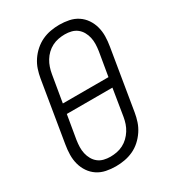

<svg xmlns="http://www.w3.org/2000/svg" viewBox="-182 -845 863 955"><g transform="rotate(-30 250.0 -367.5)"><path d="M201 8Q173 8 146 2.5Q119 -3 97 -17.5Q75 -32 60 -54Q45 -76 38 -102Q31 -128 31.5 -156Q32 -184 37 -213L94 -558Q98 -582 106 -606.5Q114 -631 129 -653.5Q144 -676 164.5 -694Q185 -712 208.5 -723Q232 -734 257.5 -738.5Q283 -743 308 -743Q336 -743 363 -737.5Q390 -732 412 -717.5Q434 -703 449 -681Q464 -659 471 -633Q478 -607 477.5 -579Q477 -551 472 -522L415 -177Q411 -153 403 -128.5Q395 -104 380 -81.5Q365 -59 345 -41Q325 -23 301 -12Q277 -1 251.5 3.5Q226 8 201 8ZM390 -395 413 -531Q416 -551 416.5 -570Q417 -589 413 -607Q409 -625 400 -641Q391 -657 377 -668Q363 -679 345 -683.5Q327 -688 308 -688Q290 -688 271 -684.5Q252 -681 234.5 -672Q217 -663 203 -649.5Q189 -636 179 -619.5Q169 -603 163 -585Q157 -567 154 -549L128 -395ZM201 -47Q219 -47 238 -50.5Q257 -54 274.5 -63Q292 -72 306 -85.5Q320 -99 330.5 -115.5Q341 -132 347 -150Q353 -168 356 -186L381 -340H119L96 -204Q93 -184 92.5 -165Q92 -146 96 -128Q100 -110 109 -94Q118 -78 132 -67Q146 -56 164 -51.5Q182 -47 201 -47Z"/></g></svg>

Font: Iosevka Light
Style: Italic
Weight: 300
Italic angle: -9°
Monospace: yes
Designer: Belleve Invis
Foundry: Belleve Invis
Version: Version 32.5.0; ttfautohint (v1.8.4)